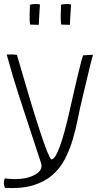

<svg xmlns="http://www.w3.org/2000/svg" viewBox="-31 -777 500 975"><path d="M166 -651V-652V-653Q166 -660 167 -676Q168 -692 169 -709.5Q170 -727 171 -740Q172 -753 172 -754Q165 -757 147.5 -756.5Q130 -756 121 -753Q121 -747 120.5 -734Q120 -721 119.5 -706Q119 -691 119.5 -676.5Q120 -662 122 -652H125L164 -651ZM324 -651V-652V-653Q324 -660 325 -676Q326 -692 327 -709.5Q328 -727 329 -740Q330 -753 330 -754Q323 -757 305.5 -756.5Q288 -756 279 -753Q279 -747 278.5 -734Q278 -721 277.5 -706Q277 -691 277.5 -676.5Q278 -662 280 -652H283L322 -651ZM3 -500Q34 -387 64 -294.5Q94 -202 178 53Q189 92 135 116Q81 140 -7 129Q-16 153 -6 177Q79 182 137.5 164Q196 146 235.5 111.5Q275 77 299 30Q323 -17 338.5 -69Q354 -121 364.5 -175Q375 -229 387.5 -279.5Q400 -330 412.5 -384.5Q425 -439 441 -499L391 -496Q379 -466 323.5 -218.5Q268 29 230 33Q202 13 55 -498Q34 -502 3 -500Z"/></svg>

Font: Londrina Solid Thin
Style: Regular
Weight: 250
Designer: Marcelo Magalhaes
Foundry: Marcelo Magalhães
Version: Version 1.002